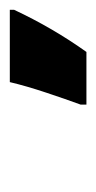

<svg xmlns="http://www.w3.org/2000/svg" viewBox="46 -60 200 401"><g transform="rotate(90 146.5 141.0)"><path d="M-34 221H117Q125 187 139 145Q153 103 164 73V61H54Q4 131 -34 212Z"/></g></svg>

Font: Noto Sans Display Condensed Black
Style: Italic
Weight: 900
Width: 3
Italic angle: -192°
Designer: Monotype Design Team
Foundry: Monotype Imaging Inc.
Version: Version 1.900